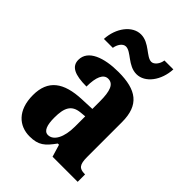

<svg xmlns="http://www.w3.org/2000/svg" viewBox="-224 -874 989 989"><g transform="rotate(45 270.5 -379.0)"><path d="M338 -606C400 -606 451 -674 455 -758H390C387 -731 367 -705 347 -705C310 -705 272 -768 210 -768C147 -768 95 -699 91 -616H156C160 -643 177 -669 199 -669C238 -669 275 -606 338 -606ZM175 10C240 10 265 -13 304 -67H313L333 0H516V-54H513C473 -54 460 -70 460 -125V-379C460 -504 395 -549 265 -549C160 -549 74 -518 74 -447C74 -399 115 -379 201 -379C201 -448 218 -487 252 -487C290 -487 304 -449 304 -374V-319L232 -316C102 -311 37 -262 37 -153C37 -42 99 10 175 10ZM237 -62C209 -62 197 -94 197 -149C197 -221 215 -257 273 -263L305 -266V-191C305 -114 278 -62 237 -62Z"/></g></svg>

Font: Noto Serif Devanagari Condensed ExtraBold
Style: Regular
Weight: 800
Width: 3
Designer: Universal Thirst, Indian Type Foundry and the Monotype Design Team
Foundry: Monotype Imaging Inc.
Version: Version 2.004